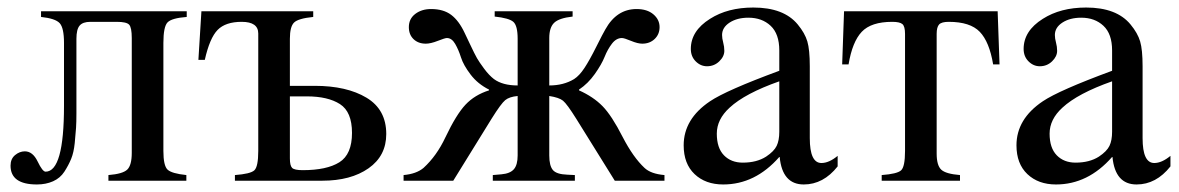

<svg xmlns="http://www.w3.org/2000/svg" viewBox="-20 -480 3133 510"><path d="M476 -450V-435Q436 -432 425 -420.5Q414 -409 414 -366V-79Q414 -40 425 -29.5Q436 -19 475 -15V0H268V-15Q306 -18 318 -29.5Q330 -41 330 -74V-379Q330 -407 323 -414.5Q316 -422 290 -422H220Q200 -422 191.5 -412Q183 -402 183 -377V-179Q183 -156 182 -140.5Q181 -125 178.5 -100Q176 -75 169 -58Q162 -41 151 -24Q140 -7 121 1.5Q102 10 78 10Q8 10 8 -40Q8 -58 20 -68Q32 -78 46 -78Q67 -78 80 -51Q93 -24 101 -24Q150 -24 150 -199V-366Q150 -406 138.5 -418.5Q127 -431 89 -435V-450Z M750 -252H816Q901 -252 953.5 -220.5Q1006 -189 1006 -124Q1006 -66 959 -33Q912 0 836 0H604V-15Q645 -18 655.5 -27.5Q666 -37 666 -79V-391Q666 -422 622 -422Q579 -422 558 -400.5Q537 -379 524 -321H507L515 -450H812V-435Q772 -431 761 -420Q750 -409 750 -377ZM750 -224V-59Q750 -40 756 -34Q762 -28 784 -28Q848 -28 881.5 -49Q915 -70 915 -127Q915 -183 883 -203.5Q851 -224 795 -224Z M1745 0H1613L1511 -164Q1486 -204 1475.5 -212.5Q1465 -221 1439 -225V-67Q1439 -40 1448.5 -28.5Q1458 -17 1487 -16L1507 -15V0H1289V-15L1312 -17Q1335 -19 1345 -30.5Q1355 -42 1355 -67V-225Q1333 -223 1322 -214Q1311 -205 1286 -165L1184 0H1052V-15Q1086 -18 1105 -34Q1140 -66 1163 -115Q1192 -176 1216.5 -202Q1241 -228 1279 -240V-242Q1249 -257 1230 -282Q1211 -307 1204.5 -327.5Q1198 -348 1189 -363.5Q1180 -379 1167 -379Q1162 -379 1143 -371.5Q1124 -364 1111 -364Q1091 -364 1078.5 -376Q1066 -388 1066 -408Q1066 -430 1083 -443Q1100 -456 1125 -456Q1158 -456 1178.5 -440.5Q1199 -425 1214 -393Q1216 -389 1228.5 -362.5Q1241 -336 1247 -325.5Q1253 -315 1266 -297.5Q1279 -280 1292 -270Q1315 -253 1355 -253V-377Q1355 -412 1343.5 -422Q1332 -432 1294 -436V-450H1501V-436Q1465 -432 1452 -419.5Q1439 -407 1439 -379V-253Q1477 -253 1505 -270Q1519 -279 1532.5 -299.5Q1546 -320 1564 -356Q1582 -392 1588 -402Q1618 -456 1671 -456Q1699 -456 1715.5 -442Q1732 -428 1732 -408Q1732 -389 1719 -376.5Q1706 -364 1686 -364Q1674 -364 1656 -371.5Q1638 -379 1632 -379Q1617 -379 1605.5 -364Q1594 -349 1586 -329Q1578 -309 1560 -283.5Q1542 -258 1518 -242V-240Q1556 -223 1580.5 -198Q1605 -173 1634 -116Q1662 -62 1692 -34Q1709 -18 1745 -15Z M2205 -66V-38Q2167 10 2115 10Q2058 10 2051 -63H2050Q1986 10 1901 10Q1854 10 1825 -17.5Q1796 -45 1796 -94Q1796 -164 1866 -211Q1909 -240 2050 -292V-346Q2050 -390 2027 -411.5Q2004 -433 1968 -433Q1938 -433 1918 -420Q1898 -407 1898 -387Q1898 -378 1901 -367Q1904 -356 1904 -345Q1904 -330 1890.5 -317Q1877 -304 1858 -304Q1841 -304 1828 -317Q1815 -330 1815 -350Q1815 -398 1866 -430Q1913 -460 1981 -460Q2062 -460 2099 -415Q2118 -392 2124.5 -370Q2131 -348 2131 -304V-113Q2131 -47 2162 -47Q2182 -47 2205 -66ZM2050 -130V-264Q1959 -232 1918 -194Q1884 -163 1884 -125Q1884 -87 1903 -67.5Q1922 -48 1953 -48Q1990 -48 2015 -64Q2036 -78 2043 -92.5Q2050 -107 2050 -130Z M2635 -309H2618Q2608 -369 2582.5 -395.5Q2557 -422 2500 -422Q2481 -422 2474.5 -415Q2468 -408 2468 -390V-72Q2468 -41 2480 -29.5Q2492 -18 2530 -15V0H2322V-15Q2363 -18 2373.5 -27.5Q2384 -37 2384 -79V-390Q2384 -410 2377 -416Q2370 -422 2350 -422Q2294 -422 2269 -395.5Q2244 -369 2234 -309H2217L2222 -450H2630Z M3089 -66V-38Q3051 10 2999 10Q2942 10 2935 -63H2934Q2870 10 2785 10Q2738 10 2709 -17.5Q2680 -45 2680 -94Q2680 -164 2750 -211Q2793 -240 2934 -292V-346Q2934 -390 2911 -411.5Q2888 -433 2852 -433Q2822 -433 2802 -420Q2782 -407 2782 -387Q2782 -378 2785 -367Q2788 -356 2788 -345Q2788 -330 2774.5 -317Q2761 -304 2742 -304Q2725 -304 2712 -317Q2699 -330 2699 -350Q2699 -398 2750 -430Q2797 -460 2865 -460Q2946 -460 2983 -415Q3002 -392 3008.5 -370Q3015 -348 3015 -304V-113Q3015 -47 3046 -47Q3066 -47 3089 -66ZM2934 -130V-264Q2843 -232 2802 -194Q2768 -163 2768 -125Q2768 -87 2787 -67.5Q2806 -48 2837 -48Q2874 -48 2899 -64Q2920 -78 2927 -92.5Q2934 -107 2934 -130Z"/></svg>

Font: STIX MathJax Alphabets
Style: Regular
Weight: 400
Designer: MicroPress Inc., with final additions and corrections provided by Coen Hoffman, Elsevier (retired)
Version: Version 1.1.1